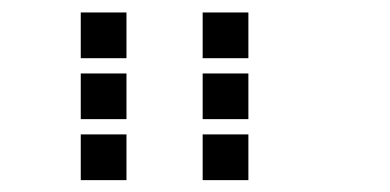

<svg xmlns="http://www.w3.org/2000/svg" viewBox="-20 -708 640 315"><path d="M113.5 -687.5Q112.5 -687.5 112.5 -687.5Q112.5 -687.5 112.5 -686.5V-613.5Q112.5 -612.5 112.5 -612.5Q112.5 -612.5 113.5 -612.5H186.5Q187.5 -612.5 187.5 -612.5Q187.5 -612.5 187.5 -613.5V-686.5Q187.5 -687.5 187.5 -687.5Q187.5 -687.5 186.5 -687.5ZM313.5 -687.5Q312.5 -687.5 312.5 -687.5Q312.5 -687.5 312.5 -686.5V-613.5Q312.5 -612.5 312.5 -612.5Q312.5 -612.5 313.5 -612.5H386.5Q387.5 -612.5 387.5 -612.5Q387.5 -612.5 387.5 -613.5V-686.5Q387.5 -687.5 387.5 -687.5Q387.5 -687.5 386.5 -687.5ZM113.5 -587.5Q112.5 -587.5 112.5 -587.5Q112.5 -587.5 112.5 -586.5V-513.5Q112.5 -512.5 112.5 -512.5Q112.5 -512.5 113.5 -512.5H186.5Q187.5 -512.5 187.5 -512.5Q187.5 -512.5 187.5 -513.5V-586.5Q187.5 -587.5 187.5 -587.5Q187.5 -587.5 186.5 -587.5ZM313.5 -587.5Q312.5 -587.5 312.5 -587.5Q312.5 -587.5 312.5 -586.5V-513.5Q312.5 -512.5 312.5 -512.5Q312.5 -512.5 313.5 -512.5H386.5Q387.5 -512.5 387.5 -512.5Q387.5 -512.5 387.5 -513.5V-586.5Q387.5 -587.5 387.5 -587.5Q387.5 -587.5 386.5 -587.5ZM113.5 -487.5Q112.5 -487.5 112.5 -487.5Q112.5 -487.5 112.5 -486.5V-413.5Q112.5 -412.5 112.5 -412.5Q112.5 -412.5 113.5 -412.5H186.5Q187.5 -412.5 187.5 -412.5Q187.5 -412.5 187.5 -413.5V-486.5Q187.5 -487.5 187.5 -487.5Q187.5 -487.5 186.5 -487.5ZM313.5 -487.5Q312.5 -487.5 312.5 -487.5Q312.5 -487.5 312.5 -486.5V-413.5Q312.5 -412.5 312.5 -412.5Q312.5 -412.5 313.5 -412.5H386.5Q387.5 -412.5 387.5 -412.5Q387.5 -412.5 387.5 -413.5V-486.5Q387.5 -487.5 387.5 -487.5Q387.5 -487.5 386.5 -487.5Z"/></svg>

Font: Doto Black
Style: Regular
Weight: 900
Monospace: yes
Version: Version 1.000